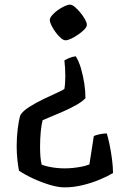

<svg xmlns="http://www.w3.org/2000/svg" viewBox="-20 -527 559 829"><path d="M258 282Q231 282 194.5 271Q158 260 122.5 243.5Q87 227 62 210Q58 190 55 162Q52 134 52 104Q52 66 56.5 29Q61 -8 68 -30Q79 -48 107.5 -66Q136 -84 168.5 -99.5Q201 -115 226.5 -126.5Q252 -138 258 -143Q260 -153 261 -170Q262 -187 262 -199Q262 -215 261 -232.5Q260 -250 258 -266Q264 -270 277.5 -276Q291 -282 307 -284Q321 -262 330 -230.5Q339 -199 344 -166Q349 -133 349 -103Q335 -88 309 -73.5Q283 -59 253.5 -46Q224 -33 199.5 -23Q175 -13 164 -8Q159 11 156 41Q153 71 153 106Q153 129 154.5 148.5Q156 168 160 184Q173 189 189 192.5Q205 196 223 198Q241 200 259 200Q277 200 296 198Q315 196 333 192.5Q351 189 366 183L385 61Q393 56 411 52.5Q429 49 441 49Q446 64 452.5 94.5Q459 125 463.5 159.5Q468 194 468 220Q445 234 410.5 248.5Q376 263 336.5 272.5Q297 282 258 282ZM263 -353Q254 -353 242.5 -363Q231 -373 220 -388Q209 -403 202 -417.5Q195 -432 195 -441Q195 -449 204.5 -460.5Q214 -472 228.5 -482.5Q243 -493 258 -500Q273 -507 283 -507Q291 -507 303 -497Q315 -487 327 -472.5Q339 -458 347 -443.5Q355 -429 355 -420Q355 -411 344.5 -400Q334 -389 318 -378Q302 -367 287 -360Q272 -353 263 -353Z"/></svg>

Font: Texturina Medium 12pt Medium
Style: Regular
Weight: 500
Version: Version 1.002